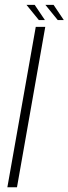

<svg xmlns="http://www.w3.org/2000/svg" viewBox="-20 -788 288 808"><path d="M11 0H51.5L170.5 -675H130.5ZM223 -703.5H248.5L205.5 -767.5H171ZM143.5 -703.5H169L126 -767.5H91.5Z"/></svg>

Font: Anybody SemiCondensed ExtraLight
Style: Italic
Weight: 250
Width: 4
Italic angle: -10°
Version: Version 1.113;gftools[0.9.25]